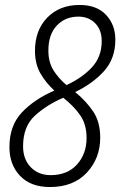

<svg xmlns="http://www.w3.org/2000/svg" viewBox="-20 -744 485 774"><path d="M181 10Q276 10 330 -48Q384 -106 384 -189Q384 -252 356 -294Q328 -336 283 -373Q354 -407 399.5 -457.5Q445 -508 445 -584Q445 -644 407.5 -684Q370 -724 301 -724Q220 -724 170.5 -673Q121 -622 121 -539Q121 -487 142.5 -449Q164 -411 199 -379Q117 -343 67.5 -290Q18 -237 18 -151Q18 -80 61 -35Q104 10 181 10ZM248 -401Q215 -429 195 -461.5Q175 -494 175 -540Q175 -605 209 -641Q243 -677 296 -677Q337 -677 363.5 -650.5Q390 -624 390 -578Q390 -515 350.5 -472.5Q311 -430 248 -401ZM184 -38Q135 -38 104 -70Q73 -102 73 -154Q73 -234 120.5 -277.5Q168 -321 235 -350Q278 -316 303.5 -279Q329 -242 329 -188Q329 -124 290.5 -81Q252 -38 184 -38Z"/></svg>

Font: Noto Sans Display SemiCondensed Light
Style: Italic
Weight: 300
Width: 4
Italic angle: -12°
Designer: Monotype Design Team
Foundry: Monotype Imaging Inc.
Version: Version 1.900